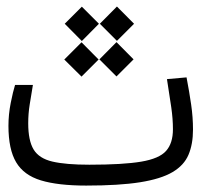

<svg xmlns="http://www.w3.org/2000/svg" viewBox="-20 -576 626 598"><path d="M248.5 2Q160.6 2 107.4 -14.2Q54.2 -30.3 30.3 -70.6Q6.3 -110.8 6.3 -184.1Q6.3 -219.7 13.4 -255.4Q20.5 -291 26.9 -311.5H82.5Q77.1 -278.8 72.5 -250.5Q67.9 -222.2 67.9 -191.9Q67.9 -138.2 84.7 -110.4Q101.6 -82.5 143.1 -72.8Q184.6 -63 258.3 -63Q363.3 -63 419.7 -72.5Q476.1 -82 497.3 -106Q518.6 -129.9 518.6 -173.3Q518.6 -206.1 513.4 -241.9Q508.3 -277.8 500 -329.6L561 -335Q569.8 -289.1 575.4 -250Q581.1 -210.9 581.1 -172.4Q581.1 -127 567.1 -94Q553.2 -61 517.1 -39.8Q481 -18.6 416 -8.3Q351.1 2 248.5 2ZM342.8 -337.9 289.6 -391.1 342.8 -444.8 396 -391.1ZM344.2 -448.7 291 -502 344.2 -555.7 397.5 -502ZM233.9 -337.4 180.2 -390.6 233.9 -444.3 287.1 -390.6ZM234.9 -448.2 181.6 -502 234.9 -555.2 288.1 -502Z"/></svg>

Font: CaskaydiaCove NFP Light
Style: Regular
Weight: 300
Designer: Aaron Bell
Foundry: Saja Typeworks
Version: Version 2111.001; VTT 6.35;Nerd Fonts 3.1.1